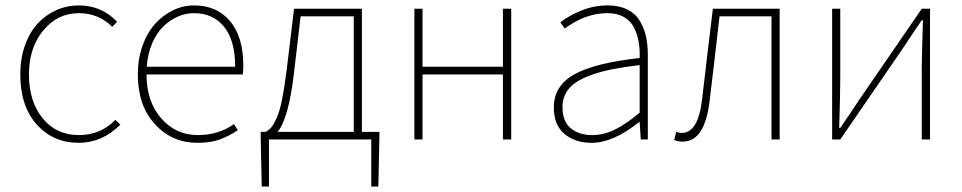

<svg xmlns="http://www.w3.org/2000/svg" viewBox="-20 -510 3516 702"><path d="M268.1 12.2Q174.3 12.2 114.3 -54.9Q54.2 -122.1 54.2 -237.8Q54.2 -296.4 71.5 -344.7Q88.9 -393.1 118.4 -424.6Q147.9 -456.1 186.5 -473.1Q225.1 -490.2 268.1 -490.2Q351.6 -490.2 408.2 -430.2L390.1 -412.1Q340.3 -461.9 268.1 -461.9Q190.4 -461.9 138.2 -398.7Q85.9 -335.4 85.9 -237.8Q85.9 -138.7 136 -77.4Q186 -16.1 268.1 -16.1Q347.7 -16.1 401.9 -71.8L419.9 -54.2Q353.5 12.2 268.1 12.2Z M689.5 -461.9Q659.2 -461.9 630.4 -449.5Q601.6 -437 577.1 -413.3Q552.7 -389.6 536.4 -351.6Q520 -313.5 516.6 -266.1H839.8Q839.8 -362.3 799.3 -412.1Q758.8 -461.9 689.5 -461.9ZM701.7 12.2Q608.9 12.2 546.4 -55.9Q483.9 -124 483.9 -237.8Q483.9 -294.4 501 -342.5Q518.1 -390.6 546.9 -422.6Q575.7 -454.6 612.5 -472.4Q649.4 -490.2 689.5 -490.2Q772.9 -490.2 821.3 -432.6Q869.6 -375 869.6 -270Q869.6 -250 867.7 -237.8H515.6Q516.1 -138.2 569.6 -77.1Q623 -16.1 703.6 -16.1Q778.3 -16.1 835.4 -56.2L849.6 -34.2Q815.9 -11.7 783 0.2Q750 12.2 701.7 12.2Z M1055.2 -246.1Q1036.1 -78.6 995.1 -27.8H1273.4V-450.2H1079.1ZM963.4 0V171.9H937L933.1 -12.2V-27.8H951.2Q963.9 -34.7 972.9 -45.7Q981.9 -56.6 992.2 -79.8Q1002.4 -103 1011 -144.8Q1019.5 -186.5 1027.3 -248L1055.2 -478H1303.2V-27.8H1367.2V-12.2L1363.3 171.9H1337.4V0Z M1495.1 0V-478H1524.9V-266.1H1818.8V-478H1849.1V0H1818.8V-237.8H1524.9V0Z M2143.1 12.2Q2083 12.2 2043.9 -20.3Q2004.9 -52.7 2004.9 -117.2Q2004.9 -196.3 2079.6 -238Q2154.3 -279.8 2318.8 -297.9Q2319.8 -330.1 2315.2 -356.9Q2310.5 -383.8 2298.3 -408.7Q2286.1 -433.6 2261.2 -447.8Q2236.3 -461.9 2200.7 -461.9Q2121.1 -461.9 2044.9 -405.8L2028.8 -428.2Q2058.1 -451.7 2104.2 -470.9Q2150.4 -490.2 2202.6 -490.2Q2243.2 -490.2 2272.5 -475.8Q2301.8 -461.4 2317.9 -435.8Q2334 -410.2 2341.3 -379.2Q2348.6 -348.1 2348.6 -310.1V0H2322.8L2318.8 -64H2316.9Q2222.2 12.2 2143.1 12.2ZM2145 -16.1Q2187 -16.1 2228 -36.1Q2269 -56.2 2318.8 -98.1V-272Q2214.8 -260.3 2152.3 -239.5Q2089.8 -218.8 2063.2 -189.5Q2036.6 -160.2 2036.6 -118.2Q2036.6 -65.9 2066.9 -41Q2097.2 -16.1 2145 -16.1Z M2476.6 7.8Q2459.5 7.8 2444.8 2L2452.6 -27.8Q2464.4 -23.9 2472.7 -23.9Q2532.7 -23.9 2546.9 -146Q2553.2 -201.2 2566.4 -311.8Q2579.6 -422.4 2586.4 -478H2830.6V0H2800.8V-450.2H2610.8Q2605 -398.9 2593 -296.4Q2581.1 -193.8 2574.7 -142.1Q2557.1 7.8 2476.6 7.8Z M3022.5 0V-478H3052.2V-224.1Q3052.2 -169.9 3048.3 -42H3052.2Q3062.5 -56.6 3087.4 -93.8Q3112.3 -130.9 3122.1 -146L3350.1 -478H3380.4V0H3350.1V-253.9Q3350.1 -292 3354.5 -436H3350.1Q3339.8 -421.4 3314.9 -384.3Q3290 -347.2 3280.3 -332L3052.2 0Z"/></svg>

Font: Source Sans 3 ExtraLight
Style: Regular
Weight: 200
Designer: Paul D. Hunt
Foundry: Adobe
Version: Version 3.052;hotconv 1.1.0;makeotfexe 2.6.0